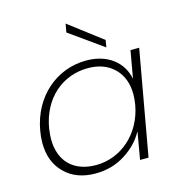

<svg xmlns="http://www.w3.org/2000/svg" viewBox="-112 -854 897 960"><g transform="rotate(-15 336.5 -373.5)"><path d="M47 -209C47 -142 67 -90 107 -51C146 -12 199 8 265 8C322 8 374 -6 419 -35C464 -63 499 -99 522 -143L497 0H541L638 -543H593L568 -401C551 -488 478 -550 365 -550C212 -550 83 -441 53 -272C49 -250 47 -229 47 -209ZM94 -216C94 -231 96 -250 99 -272C125 -421 232 -511 364 -511C420 -511 465 -494 499 -461C533 -427 550 -382 550 -325C550 -310 548 -292 545 -272C519 -127 407 -32 279 -32C164 -32 94 -100 94 -216ZM480 -587 486 -624 314 -755 306 -711Z"/></g></svg>

Font: Momo Neue ExtLt
Style: Italic
Weight: 200
Italic angle: -10°
Designer: Ninad Kale (Devanagari), Jonny Pinhorn (Latin)
Foundry: Indian Type Foundry
Version: 4.004